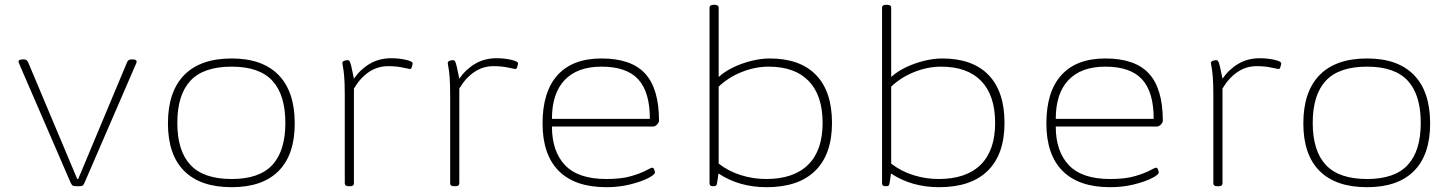

<svg xmlns="http://www.w3.org/2000/svg" viewBox="-20 -772 6046 798"><path d="M298 2Q285 2 281 -1.5Q277 -5 273 -14L64 -497Q63 -501 60 -507Q57 -513 57 -516Q57 -525 74 -525H80Q92 -525 97 -513L301 -28H305L508 -513Q513 -525 525 -525H531Q548 -525 548 -516Q548 -513 545.5 -507Q543 -501 541 -497L332 -14Q328 -5 324.5 -1.5Q321 2 308 2Z M943 6Q813 6 745.5 -61.5Q678 -129 678 -259Q678 -391 745.5 -460Q813 -529 943 -529Q1071 -529 1138 -460Q1205 -391 1205 -259Q1205 -129 1138 -61.5Q1071 6 943 6ZM943 -28Q1058 -28 1112 -86.5Q1166 -145 1166 -261Q1166 -378 1112 -436.5Q1058 -495 943 -495Q826 -495 771.5 -436.5Q717 -378 717 -261Q717 -145 771.5 -86.5Q826 -28 943 -28Z M1429 2Q1413 2 1413 -10V-373Q1413 -427 1410.5 -454.5Q1408 -482 1405.5 -494Q1403 -506 1403 -511Q1403 -516 1410 -519Q1417 -522 1424 -522Q1430 -522 1433 -517.5Q1436 -513 1440 -497Q1444 -481 1451 -445Q1478 -484 1517 -507Q1556 -530 1606 -530Q1638 -530 1666.5 -523.5Q1695 -517 1695 -509Q1695 -504 1692 -494.5Q1689 -485 1684 -485Q1681 -485 1654.5 -491Q1628 -497 1593 -497Q1549 -497 1513 -472.5Q1477 -448 1451 -404V-10Q1451 2 1435 2Z M1867 2Q1851 2 1851 -10V-373Q1851 -427 1848.5 -454.5Q1846 -482 1843.5 -494Q1841 -506 1841 -511Q1841 -516 1848 -519Q1855 -522 1862 -522Q1868 -522 1871 -517.5Q1874 -513 1878 -497Q1882 -481 1889 -445Q1916 -484 1955 -507Q1994 -530 2044 -530Q2076 -530 2104.5 -523.5Q2133 -517 2133 -509Q2133 -504 2130 -494.5Q2127 -485 2122 -485Q2119 -485 2092.5 -491Q2066 -497 2031 -497Q1987 -497 1951 -472.5Q1915 -448 1889 -404V-10Q1889 2 1873 2Z M2500 6Q2370 6 2302.5 -61.5Q2235 -129 2235 -259Q2235 -391 2297.5 -460Q2360 -529 2480 -529Q2604 -529 2661.5 -466Q2719 -403 2719 -270Q2719 -263 2711 -254.5Q2703 -246 2694 -246H2274Q2274 -143 2328.5 -85.5Q2383 -28 2500 -28Q2563 -28 2603.5 -40Q2644 -52 2665 -63.5Q2686 -75 2691 -75Q2696 -75 2699 -67.5Q2702 -60 2702 -55Q2702 -46 2673.5 -31.5Q2645 -17 2599 -5.5Q2553 6 2500 6ZM2274 -278H2681Q2681 -390 2632.5 -442.5Q2584 -495 2480 -495Q2380 -495 2327 -439.5Q2274 -384 2274 -278Z M3166 6Q3052 6 2966 -51Q2965 -41 2963.5 -31Q2962 -21 2960 -10Q2959 -3 2956 -0.5Q2953 2 2945 2H2943Q2929 2 2929 -10V-740Q2929 -752 2946 -752H2950Q2967 -752 2967 -740V-452Q2992 -475 3027.5 -492Q3063 -509 3103 -519Q3143 -529 3179 -529Q3305 -529 3371.5 -460.5Q3438 -392 3438 -261Q3438 -131 3368.5 -62.5Q3299 6 3166 6ZM3164 -28Q3279 -28 3339 -87.5Q3399 -147 3399 -261Q3399 -375 3341.5 -435Q3284 -495 3174 -495Q3119 -495 3063.5 -473Q3008 -451 2967 -412V-92Q3008 -60 3059.5 -44Q3111 -28 3164 -28Z M3883 6Q3769 6 3683 -51Q3682 -41 3680.5 -31Q3679 -21 3677 -10Q3676 -3 3673 -0.5Q3670 2 3662 2H3660Q3646 2 3646 -10V-740Q3646 -752 3663 -752H3667Q3684 -752 3684 -740V-452Q3709 -475 3744.5 -492Q3780 -509 3820 -519Q3860 -529 3896 -529Q4022 -529 4088.5 -460.5Q4155 -392 4155 -261Q4155 -131 4085.5 -62.5Q4016 6 3883 6ZM3881 -28Q3996 -28 4056 -87.5Q4116 -147 4116 -261Q4116 -375 4058.5 -435Q4001 -495 3891 -495Q3836 -495 3780.5 -473Q3725 -451 3684 -412V-92Q3725 -60 3776.5 -44Q3828 -28 3881 -28Z M4594 6Q4464 6 4396.5 -61.5Q4329 -129 4329 -259Q4329 -391 4391.5 -460Q4454 -529 4574 -529Q4698 -529 4755.5 -466Q4813 -403 4813 -270Q4813 -263 4805 -254.5Q4797 -246 4788 -246H4368Q4368 -143 4422.5 -85.5Q4477 -28 4594 -28Q4657 -28 4697.5 -40Q4738 -52 4759 -63.5Q4780 -75 4785 -75Q4790 -75 4793 -67.5Q4796 -60 4796 -55Q4796 -46 4767.5 -31.5Q4739 -17 4693 -5.5Q4647 6 4594 6ZM4368 -278H4775Q4775 -390 4726.5 -442.5Q4678 -495 4574 -495Q4474 -495 4421 -439.5Q4368 -384 4368 -278Z M5039 2Q5023 2 5023 -10V-373Q5023 -427 5020.5 -454.5Q5018 -482 5015.5 -494Q5013 -506 5013 -511Q5013 -516 5020 -519Q5027 -522 5034 -522Q5040 -522 5043 -517.5Q5046 -513 5050 -497Q5054 -481 5061 -445Q5088 -484 5127 -507Q5166 -530 5216 -530Q5248 -530 5276.5 -523.5Q5305 -517 5305 -509Q5305 -504 5302 -494.5Q5299 -485 5294 -485Q5291 -485 5264.5 -491Q5238 -497 5203 -497Q5159 -497 5123 -472.5Q5087 -448 5061 -404V-10Q5061 2 5045 2Z M5662 6Q5532 6 5464.5 -61.5Q5397 -129 5397 -259Q5397 -391 5464.5 -460Q5532 -529 5662 -529Q5790 -529 5857 -460Q5924 -391 5924 -259Q5924 -129 5857 -61.5Q5790 6 5662 6ZM5662 -28Q5777 -28 5831 -86.5Q5885 -145 5885 -261Q5885 -378 5831 -436.5Q5777 -495 5662 -495Q5545 -495 5490.5 -436.5Q5436 -378 5436 -261Q5436 -145 5490.5 -86.5Q5545 -28 5662 -28Z"/></svg>

Font: Asap Expanded Thin
Style: Regular
Weight: 100
Width: 7
Designer: Pablo Cosgaya
Foundry: Omnibus-Type
Version: Version 3.001; ttfautohint (v1.8.4.7-5d5b)